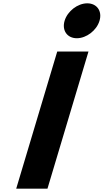

<svg xmlns="http://www.w3.org/2000/svg" viewBox="-20 -1135 623 1155"><path d="M505 -1115C447 -1115 386 -1068 368.6 -1010C351.3 -952 384.2 -905 442.2 -905C500.2 -905 561.3 -952 578.6 -1010C596 -1068 563 -1115 505 -1115ZM512.3 -825H324.3L77.5 0H265.5Z"/></svg>

Font: Hussar
Style: BdSuprExtOblThree
Weight: 700
Foundry: Cannot Into Space Fonts
Version: Version 2.00